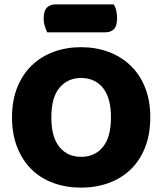

<svg xmlns="http://www.w3.org/2000/svg" viewBox="-20 -841 743 879"><path d="M668 -304Q668 -226 644 -165.5Q620 -105 577.5 -64.5Q535 -24 477 -3Q419 18 351 18Q283 18 225 -3Q167 -24 125 -65Q83 -106 59 -166Q35 -226 35 -304Q35 -382 59.5 -442Q84 -502 126.5 -542.5Q169 -583 226.5 -604Q284 -625 351 -625Q418 -625 475.5 -604Q533 -583 576 -542.5Q619 -502 643.5 -442Q668 -382 668 -304ZM488 -304Q488 -394 451 -439Q414 -484 351 -484Q290 -484 252.5 -439.5Q215 -395 215 -304Q215 -213 252 -168Q289 -123 352 -123Q414 -123 451 -168Q488 -213 488 -304ZM196 -693Q191 -704 185.5 -720.5Q180 -737 180 -755Q180 -792 195 -806.5Q210 -821 235 -821H500Q508 -810 512 -793.5Q516 -777 516 -759Q516 -722 501.5 -707.5Q487 -693 462 -693Z"/></svg>

Font: Baloo 2 ExtraBold
Style: Regular
Weight: 800
Designer: Sarang Kulkarni and Ek Type
Foundry: Ek Type
Version: Version 1.640;hotconv 1.0.111;makeotfexe 2.5.65597; ttfautoh